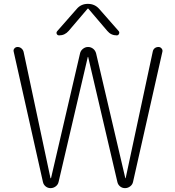

<svg xmlns="http://www.w3.org/2000/svg" viewBox="-20 -973 906 993"><path d="M202 -32 51 -705Q48 -715 54.5 -722.5Q61 -730 71 -730Q82 -730 90.5 -723Q99 -716 102 -705L241 -52Q241 -51 242 -51Q244 -51 244 -52L394 -697Q397 -711 409 -720.5Q421 -730 435.5 -730Q450 -730 461.5 -721Q473 -712 477 -697L628 -52Q628 -51 629 -51Q630 -51 630 -52L770 -706Q772 -717 780 -723.5Q788 -730 800 -730Q809 -730 815.5 -722.5Q822 -715 820 -706L668 -32Q665 -18 653 -9Q641 0 626.5 0Q612 0 601 -9Q590 -18 587 -32L436 -678Q436 -679 435 -679Q434 -679 434 -678L283 -32Q280 -18 268 -9Q256 0 241.5 0Q227 0 216 -9Q205 -18 202 -32ZM493 -927 594 -812Q599 -806 595.5 -798Q592 -790 584 -790Q554 -790 535 -813L437 -928Q436 -929 435 -929L433 -928L335 -813Q315 -790 286 -790Q277 -790 273.5 -797.5Q270 -805 276 -812L377 -927Q399 -953 434.5 -953Q470 -953 493 -927Z"/></svg>

Font: Rounded Mplus 1c Light
Style: Regular
Weight: 300
Version: Version 1.059.20150529